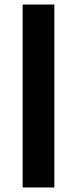

<svg xmlns="http://www.w3.org/2000/svg" viewBox="-20 -620 337 840"><path d="M79.1 200.2V-600.1H217.8V200.2Z"/></svg>

Font: Miedinger*
Style: Bold
Weight: 700
Version: Version 001.000